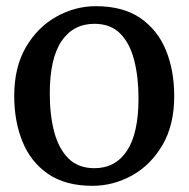

<svg xmlns="http://www.w3.org/2000/svg" viewBox="-20 -590 610 621"><path d="M26 -279.5Q26 -373 64 -437.8Q102 -502.5 162.5 -536.2Q223 -570 290 -570Q378 -570 434 -531.5Q490 -493 516.8 -427.2Q543.5 -361.5 543.5 -279.5Q543.5 -185.5 505.5 -120.8Q467.5 -56 407 -22.5Q346.5 11 279 11Q191.5 11 135.5 -27.5Q79.5 -66 52.8 -131.8Q26 -197.5 26 -279.5ZM285.5 -46Q353 -46 390.5 -102.2Q428 -158.5 428 -272Q428 -340.5 414 -395.2Q400 -450 368.8 -481.5Q337.5 -513 285.5 -513Q217 -513 179 -457Q141 -401 141 -287Q141 -217.5 155.5 -163Q170 -108.5 201.8 -77.2Q233.5 -46 285.5 -46Z"/></svg>

Font: Merriweather
Style: Regular
Weight: 400
Designer: Eben Sorkin
Foundry: Eben Sorkin
Version: Version 2.100; ttfautohint (v1.7.19-72a1) -l 8 -r 50 -G 200 